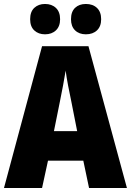

<svg xmlns="http://www.w3.org/2000/svg" viewBox="-20 -948 660 968"><path d="M429 0 400 -138H222L192 0H0L192 -715H426L620 0ZM340 -434Q332 -471 323.5 -515.5Q315 -560 311 -592Q306 -561 298 -517.5Q290 -474 282 -436L252 -287H369ZM132 -851Q132 -889 153 -908.5Q174 -928 207 -928Q241 -928 262 -908Q283 -888 283 -851Q283 -815 262 -795Q241 -775 207 -775Q174 -775 153 -794.5Q132 -814 132 -851ZM338 -851Q338 -889 358.5 -908.5Q379 -928 413 -928Q448 -928 469 -908Q490 -888 490 -851Q490 -815 469 -795Q448 -775 413 -775Q379 -775 358.5 -795Q338 -815 338 -851Z"/></svg>

Font: Noto Sans Khmer UI Condensed Black
Style: Regular
Weight: 900
Width: 3
Designer: Danh Hong and the Monotype Design Team
Foundry: Monotype Imaging Inc.
Version: Version 2.002; ttfautohint (v1.8.4.7-5d5b)